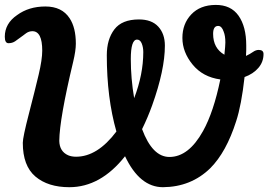

<svg xmlns="http://www.w3.org/2000/svg" viewBox="-20 -777 1118 800"><path d="M0 -624Q0 -679 51 -714Q100 -750 169 -750Q238 -750 270 -701Q296 -662 296 -595Q296 -566 285 -520Q228 -282 227 -190Q228 -146 264 -130Q278 -124 297 -124Q386 -124 465 -229Q425 -369 425 -547Q425 -613 456.5 -654.5Q488 -696 559 -696Q612 -696 639.5 -666Q667 -636 667 -587Q667 -486 614 -338Q596 -288 572 -239Q615 -123 686 -123Q766 -123 826 -231Q870 -310 898 -446Q825 -456 782.5 -508Q740 -560 740 -619Q740 -678 777 -717Q814 -756 878 -756.5Q942 -757 974 -711.5Q1006 -666 1006 -588V-568Q1006 -557 1005 -544Q1022 -552 1034 -560.5Q1046 -569 1058 -569Q1078 -569 1078 -552Q1078 -519 1056.5 -494Q1035 -469 999 -456Q986 -339 964 -272Q923 -143 856 -76Q776 2 659 3Q562 3 501 -126Q399 3 269 3Q180 3 127.5 -41.5Q75 -86 75 -182Q75 -205 100.5 -303.5Q126 -402 141 -465.5Q156 -529 156 -566Q156 -647 115 -647Q101 -647 89.5 -639Q78 -631 66.5 -622Q55 -613 43 -605Q31 -597 15.5 -597Q0 -597 0 -624ZM551 -612Q525 -612 525 -531Q525 -450 539 -368Q577 -467 577 -560Q577 -580 570.5 -596Q564 -612 551 -612ZM889 -669Q868 -669 868 -636Q868 -576 915 -549Q919 -587 919 -600Q919 -628 912 -645Q904 -669 889 -669Z"/></svg>

Font: Leckerli One
Style: Regular
Weight: 400
Version: Version 1.001